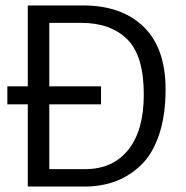

<svg xmlns="http://www.w3.org/2000/svg" viewBox="-20 -685 682 705"><path d="M7 -302V-368H82V-665H285Q427 -665 507.5 -586.5Q588 -508 588 -357Q588 -261 564 -190Q540 -119 497.5 -78.5Q455 -38 403.5 -19Q352 0 291 0H82V-302ZM161 -601V-368H351V-302H161V-64H293Q394 -64 451 -135Q508 -206 508 -338Q508 -481 447 -541Q386 -601 279 -601Z"/></svg>

Font: BreeCF
Style: Light
Weight: 300
Designer: Veronika Burian, Jos Scaglione
Foundry: TypeTogether
Version: Version 0.0.2